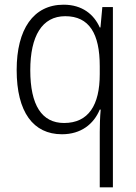

<svg xmlns="http://www.w3.org/2000/svg" viewBox="-20 -562 581 818"><path d="M405 0V236H461V-532H416L408 -445H405C380 -501 330 -542 251 -542C122 -542 51 -437 51 -264C51 -84 122 10 244 10C325 10 379 -33 405 -95H409C406 -65 405 -24 405 0ZM253 -38C158 -38 109 -114 109 -263C109 -408 159 -493 258 -493C360 -493 405 -419 405 -280V-246C405 -114 357 -38 253 -38Z"/></svg>

Font: Noto Sans Gujarati UI SemiCondensed Light
Style: Regular
Weight: 300
Width: 4
Designer: Jelle Bosma - Monotype Design Team, Universal Thirst
Foundry: Monotype Imaging Inc.
Version: Version 2.106